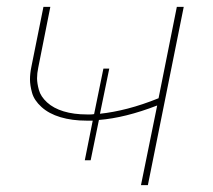

<svg xmlns="http://www.w3.org/2000/svg" viewBox="-20 -537 617 557"><path d="M280 -338H297L270 -207Q308 -211 350.5 -222Q393 -233 440 -252L493 -517H513L409 0H389L436 -231Q343 -195 267 -189L243 -72H226L249 -187H231Q189 -187 155.5 -197Q122 -207 100.5 -226.5Q79 -246 73 -267.8Q67 -289.5 67 -306.5Q67 -323.5 71 -343L106 -517H126L91 -341Q87.5 -324.5 87.5 -310Q87.5 -295.5 92.8 -276.2Q98 -257 116.5 -240Q135 -223 164.5 -214Q194 -205 232 -205Q237 -205 242.5 -205Q248 -205 253 -206Z"/></svg>

Font: Argentum Sans Thin
Style: Italic
Weight: 100
Italic angle: -11°
Designer: Julieta Ulanovsky (font), Cristiano Sobral (main changes and remaster)
Foundry: Julieta Ulanovsky (font), Cristiano Sobral (main changes and remaster)
Version: Version 2.007;June 15, 2022;FontCreator 14.0.0.2814 64-bit; 